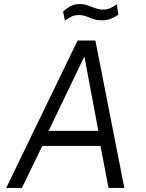

<svg xmlns="http://www.w3.org/2000/svg" viewBox="-20 -922 714 942"><path d="M10.5 0 360.5 -723H448L590 0H512.5L473 -206H187.5L87.5 0ZM218.5 -280H462.5L394 -645ZM298.5 -821 289.5 -865.5Q307.5 -881.5 326 -891.8Q344.5 -902 370.5 -902Q392.5 -902 411 -895.2Q429.5 -888.5 447.8 -881.8Q466 -875 486.5 -875Q507 -875 522.5 -882.8Q538 -890.5 553 -901L561 -850Q548 -841 527.8 -831.8Q507.5 -822.5 478.5 -822.5Q454 -822.5 436.8 -828.8Q419.5 -835 403.5 -841.5Q387.5 -848 367 -848Q343.5 -848 328.5 -839.8Q313.5 -831.5 298.5 -821Z"/></svg>

Font: Public Sans Thin Light
Style: Italic
Weight: 300
Italic angle: -8°
Version: Version 2.001